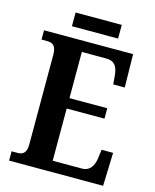

<svg xmlns="http://www.w3.org/2000/svg" viewBox="-125 -932 820 1016"><g transform="rotate(15 285.5 -424.0)"><path d="M161 -773H414V-848H161ZM24 0H539L545 -182H482L476 -136C470 -92 451 -59 406 -59H247V-345H454V-402H247V-655H382C428 -655 444 -626 448 -578L452 -532H515L512 -714H24V-663H55C82 -663 105 -655 105 -600V-109C105 -66 87 -51 57 -51H24Z"/></g></svg>

Font: Noto Serif Sinhala Condensed
Style: Bold
Weight: 700
Width: 3
Designer: Jelle Bosma - Monotype Design Team
Foundry: Monotype Imaging Inc.
Version: Version 2.007